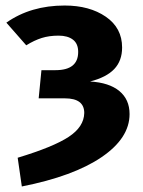

<svg xmlns="http://www.w3.org/2000/svg" viewBox="-20 -568 517 695"><path d="M422 -396Q422 -348 393.5 -318Q365 -288 306 -273Q375 -269 412 -238.5Q449 -208 449 -155Q449 -68 347.5 1Q246 70 59 107L44 3Q173 -36 228.5 -72.5Q284 -109 285 -159Q285 -212 215 -212H120L130 -314H181Q263 -314 263 -380Q263 -410 244 -424.5Q225 -439 192 -439Q158 -439 131 -430.5Q104 -422 75 -404L3 -486Q91 -548 214 -548Q304 -548 363 -507.5Q422 -467 422 -396Z"/></svg>

Font: Fira Sans BGR
Style: Bold
Weight: 700
Designer: bBox Type GmbH & Carrois Corporate GbR & Edenspiekermann AG
Foundry: bBox Type GmbH & Carrois Corporate GbR & Edenspiekermann AG
Version: Version 4.301